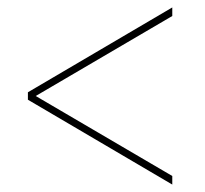

<svg xmlns="http://www.w3.org/2000/svg" viewBox="-20 -615 550 516"><path d="M443 -119V-142L76 -357L443 -572V-595L55 -367V-347Z"/></svg>

Font: Noto Serif Display SemiCondensed Light
Style: Italic
Weight: 300
Width: 4
Italic angle: -12°
Designer: Monotype Design Team
Foundry: Monotype Imaging Inc.
Version: Version 2.009